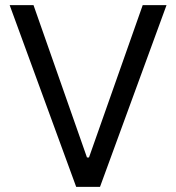

<svg xmlns="http://www.w3.org/2000/svg" viewBox="-20 -727 686 747"><path d="M318.4 -114.3H326.2L535.2 -707H627.9L369.1 0H276.4L17.6 -707H110.4Z"/></svg>

Font: Pretendard GOV Variable
Style: Regular
Weight: 400
Designer: Base glyphs from Inter by Rasmus Andersson; Hangul glyphs from Noto Sans CJK(Source Han Sans) by Jang Soo-young and Kang
Foundry: Kil Hyung-jin
Version: Version 1.307;Glyphs 3.2 (3192)